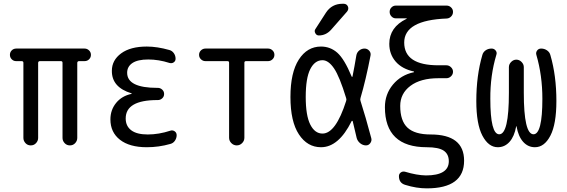

<svg xmlns="http://www.w3.org/2000/svg" viewBox="-20 -780 3040 1030"><path d="M66.4 -452.1Q52.7 -452.1 43 -461.9Q33.2 -471.7 33.2 -485.8Q33.2 -500 43 -509.8Q52.7 -519.5 67.4 -519.5H433.6Q447.3 -519.5 457.5 -509.8Q467.8 -500 467.8 -485.8Q467.8 -471.7 458 -461.9Q448.2 -452.1 433.6 -452.1H404.3Q395.5 -452.1 394.5 -443.4V-40Q394.5 -24.4 383.3 -12.2Q372.1 0 355 0Q337.9 0 326.7 -12.2Q315.4 -24.4 315.4 -40V-443.4Q315.4 -452.1 306.6 -452.1H194.3Q185.5 -452.1 184.6 -443.4V-40Q184.6 -24.4 173.3 -12.2Q162.1 0 145 0Q127.9 0 116.7 -12.2Q105.5 -24.4 105.5 -40V-443.4Q105.5 -452.1 95.7 -452.1Z M685.5 -276.4Q686.5 -276.4 686.5 -278.3Q686.5 -279.3 685.5 -279.3Q579.1 -311.5 580.1 -400.4Q580.1 -457 629.9 -493.7Q679.7 -530.3 767.6 -530.3Q823.2 -530.3 888.7 -511.7Q903.3 -507.8 912.6 -494.6Q921.9 -481.4 921.9 -464.8Q921.9 -452.1 911.6 -445.3Q901.4 -438.5 888.7 -442.4Q831.1 -460.9 775.4 -460.9Q718.8 -460.9 690.4 -441.9Q662.1 -422.9 662.1 -389.6Q662.1 -308.6 824.2 -308.6H827.1Q839.8 -308.6 850.1 -299.3Q860.4 -290 860.4 -275.9Q860.4 -261.7 850.1 -252.4Q839.8 -243.2 827.1 -243.2H824.2Q654.3 -243.2 654.3 -144.5Q654.3 -103.5 684.1 -81.1Q713.9 -58.6 772.5 -58.6Q832 -58.6 894.5 -79.1Q906.2 -83 917 -75.7Q927.7 -68.4 927.7 -54.7Q927.7 -39.1 918.5 -25.4Q909.2 -11.7 893.6 -7.8Q832 9.8 767.6 9.8Q674.8 9.8 623.5 -30.3Q572.3 -70.3 572.3 -139.6Q572.3 -190.4 603 -228Q633.8 -265.6 685.5 -276.4Z M1082 -452.1Q1068.4 -452.1 1058.1 -461.9Q1047.9 -471.7 1047.9 -485.8Q1047.9 -500 1058.1 -509.8Q1068.4 -519.5 1082 -519.5H1418Q1431.6 -519.5 1441.9 -509.8Q1452.1 -500 1452.1 -485.8Q1452.1 -471.7 1441.9 -461.9Q1431.6 -452.1 1418 -452.1H1299.8Q1291 -452.1 1291 -443.4V-41Q1291 -24.4 1278.8 -12.2Q1266.6 0 1250 0Q1233.4 0 1221.2 -12.2Q1209 -24.4 1209 -41V-443.4Q1209 -452.1 1200.2 -452.1Z M1817.4 -759.8H1823.2Q1839.8 -759.8 1846.2 -745.6Q1852.5 -731.4 1841.8 -717.8L1755.9 -620.1Q1728.5 -589.8 1690.4 -589.8Q1677.7 -589.8 1671.4 -602.1Q1665 -614.3 1671.9 -624L1728.5 -711.9Q1759.8 -759.8 1817.4 -759.8ZM1710 -457Q1668.9 -457 1644.5 -409.2Q1620.1 -361.3 1620.1 -259.8Q1620.1 -160.2 1644.5 -111.8Q1668.9 -63.5 1710 -63.5Q1781.2 -63.5 1836.9 -238.3Q1839.8 -246.1 1836.9 -253.9Q1801.8 -369.1 1772 -413.1Q1742.2 -457 1710 -457ZM1702.1 9.8Q1628.9 9.8 1583.5 -59.1Q1538.1 -127.9 1538.1 -259.8Q1538.1 -390.6 1583 -460.4Q1627.9 -530.3 1702.1 -530.3Q1752 -530.3 1789.6 -497.1Q1827.1 -463.9 1866.2 -370.1Q1869.1 -364.3 1871.1 -370.1Q1881.8 -422.9 1891.6 -482.4Q1894.5 -499 1907.2 -509.3Q1919.9 -519.5 1935.5 -519.5Q1950.2 -519.5 1960.4 -508.3Q1970.7 -497.1 1967.8 -482.4Q1942.4 -350.6 1914.1 -254.9Q1911.1 -246.1 1914.1 -238.3Q1941.4 -153.3 1971.7 -39.1Q1975.6 -25.4 1966.8 -12.7Q1958 0 1943.4 0Q1926.8 0 1912.6 -11.2Q1898.4 -22.5 1893.6 -39.1Q1891.6 -46.9 1883.8 -80.6Q1876 -114.3 1872.1 -129.9Q1871.1 -131.8 1869.1 -131.8Q1867.2 -131.8 1866.2 -129.9Q1796.9 9.8 1702.1 9.8Z M2269.5 9.8Q2044.9 9.8 2044.9 -205.1Q2044.9 -274.4 2087.9 -326.2Q2130.9 -377.9 2200.2 -392.6Q2201.2 -392.6 2201.2 -393.6Q2201.2 -395.5 2200.2 -396.5Q2136.7 -410.2 2102.5 -449.7Q2068.4 -489.3 2068.4 -544.9Q2068.4 -633.8 2160.2 -678.7Q2162.1 -678.7 2162.1 -680.7Q2162.1 -681.6 2161.1 -681.6H2103.5Q2089.8 -681.6 2080.1 -691.9Q2070.3 -702.1 2070.3 -716.3Q2070.3 -730.5 2080.1 -740.2Q2089.8 -750 2103.5 -750H2376Q2389.6 -750 2399.9 -740.2Q2410.2 -730.5 2410.2 -716.3Q2410.2 -702.1 2400.4 -691.9Q2390.6 -681.6 2377 -680.7Q2148.4 -671.9 2148.4 -551.8Q2148.4 -429.7 2332 -429.7H2375Q2388.7 -429.7 2399.4 -419.4Q2410.2 -409.2 2410.2 -395Q2410.2 -380.9 2399.4 -370.6Q2388.7 -360.4 2375 -360.4H2332Q2236.3 -360.4 2181.6 -319.3Q2127 -278.3 2127 -211.9Q2127 -131.8 2166 -95.2Q2205.1 -58.6 2290 -58.6Q2469.7 -58.6 2469.7 82Q2469.7 230.5 2269.5 230.5Q2213.9 230.5 2154.3 211.9Q2120.1 202.1 2120.1 165Q2120.1 152.3 2130.4 145Q2140.6 137.7 2154.3 141.6Q2215.8 160.2 2264.6 161.1Q2387.7 161.1 2387.7 85Q2387.7 46.9 2360.4 28.3Q2333 9.8 2269.5 9.8Z M2650.4 9.8Q2600.6 9.8 2567.9 -52.2Q2535.2 -114.3 2535.2 -238.3Q2535.2 -374 2567.4 -484.4Q2571.3 -500 2585 -509.8Q2598.6 -519.5 2617.2 -519.5Q2630.9 -519.5 2639.2 -508.8Q2647.5 -498 2642.6 -485.4Q2609.4 -375 2610.4 -250Q2610.4 -59.6 2658.2 -59.6Q2710 -59.6 2710 -282.2V-419.9Q2710 -435.5 2722.2 -447.8Q2734.4 -460 2750 -460Q2765.6 -460 2777.8 -447.8Q2790 -435.5 2790 -419.9V-282.2Q2790 -60.5 2841.8 -59.6Q2889.6 -59.6 2889.6 -250Q2889.6 -375 2857.4 -485.4Q2853.5 -498 2861.3 -508.8Q2869.1 -519.5 2882.8 -519.5Q2900.4 -519.5 2914.6 -509.8Q2928.7 -500 2932.6 -484.4Q2964.8 -374 2964.8 -238.3Q2964.8 -114.3 2932.6 -52.2Q2900.4 9.8 2849.6 9.8Q2812.5 9.8 2786.6 -19Q2760.7 -47.9 2751 -101.6Q2751 -103.5 2750 -103.5Q2749 -103.5 2749 -101.6Q2739.3 -47.9 2713.4 -19Q2687.5 9.8 2650.4 9.8Z"/></svg>

Font: Rounded Mgen+ 1m regular
Style: Regular
Weight: 400
Designer: [Source Han Sans]
Ryoko NISHIZUKA  (kana & ideographs); Paul D. Hunt (Latin, Greek & Cyrillic); Wenlong ZHANG  (bopomofo
Version: Version 1.059.20150602